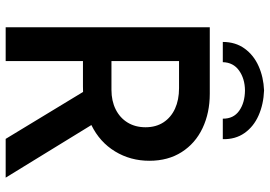

<svg xmlns="http://www.w3.org/2000/svg" viewBox="-157 -794 951 677"><g transform="rotate(90 318.5 -455.5)"><path d="M76.2 -719.7H310.5Q377.9 -719.7 431.6 -694.3Q485.4 -668.9 516.1 -620.8Q546.9 -572.8 546.9 -506.8Q546.9 -439.9 513.9 -385.7Q481 -331.5 420.9 -302.2L606.4 0H469.7L304.2 -272.9Q297.9 -272.5 284.2 -272.5H195.3V0H76.2ZM470.7 -765.6H398.4Q398.9 -803.2 370.8 -823.2Q342.8 -843.3 298.8 -843.8Q257.3 -843.3 228.8 -823Q200.2 -802.7 199.2 -765.6H127.9Q127.9 -810.1 151.1 -842.3Q174.3 -874.5 213.1 -891.8Q252 -909.2 298.8 -911.1Q347.7 -909.2 387 -891.8Q426.3 -874.5 449 -842.3Q471.7 -810.1 470.7 -765.6ZM296.9 -373Q335.9 -373 365.7 -387.9Q395.5 -402.8 412.1 -429.9Q428.7 -457 428.7 -493.2Q428.7 -529.8 411.4 -556.4Q394 -583 363 -597.2Q332 -611.3 291 -611.3H195.3V-373Z"/></g></svg>

Font: Reddit Sans Fudge SemiBold
Style: Regular
Weight: 600
Designer: Stephen Hutchings
Foundry: Reddit
Version: Version 1.011